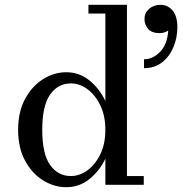

<svg xmlns="http://www.w3.org/2000/svg" viewBox="-20 -770 783 800"><path d="M582 -691Q582 -716 601.2 -733Q620.5 -750 649 -750Q678.5 -750 698.8 -726.8Q719 -703.5 719 -656Q719 -613.5 703 -574.5Q687 -535.5 656 -510.8Q625 -486 580 -486V-523Q617 -523 647.2 -554.2Q677.5 -585.5 681 -643Q675 -638.5 665.8 -635.2Q656.5 -632 645 -632Q613 -632 597.5 -649.2Q582 -666.5 582 -691ZM579 -36.5V0H419V-109Q395 -58 352.8 -24Q310.5 10 256 10Q205.5 10 159.5 -18.5Q113.5 -47 84.5 -100.5Q55.5 -154 55.5 -229Q55.5 -304 84.5 -357.8Q113.5 -411.5 159.5 -440.2Q205.5 -469 256 -469Q310.5 -469 352.8 -434.8Q395 -400.5 419 -349V-713.5H348.5V-750H509V-36.5ZM419 -229Q419 -287.5 398 -331Q377 -374.5 344.2 -398.5Q311.5 -422.5 275.5 -422.5Q221.5 -422.5 188.8 -376Q156 -329.5 156 -229Q156 -128.5 188.8 -82.5Q221.5 -36.5 275.5 -36.5Q311.5 -36.5 344.2 -60.2Q377 -84 398 -127.2Q419 -170.5 419 -229Z"/></svg>

Font: Bodoni* 06pt
Style: Regular
Weight: 400
Version: Version 2.3